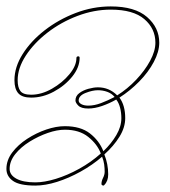

<svg xmlns="http://www.w3.org/2000/svg" viewBox="-20 -569 530 598"><path d="M325 -549Q400 -549 438 -516Q476 -483 476 -436Q476 -408 459 -376Q442 -344 413.5 -315Q385 -286 352 -265Q370 -241 370 -201Q370 -172 352 -143Q334 -114 305 -88Q317 -58 317 -26Q317 -5 305 7Q303 10 299.5 8.5Q296 7 296 4Q296 -5 301 -15Q306 -25 306 -34Q306 -45 304.5 -56.5Q303 -68 298 -81Q268 -55 231 -34.5Q194 -14 157.5 -2.5Q121 9 90 9Q41 9 20.5 -5.5Q0 -20 0 -43Q0 -70 18 -94Q36 -118 64.5 -136.5Q93 -155 124 -165.5Q155 -176 182 -176Q231 -176 260 -153.5Q289 -131 302 -98Q327 -122 342.5 -148.5Q358 -175 358 -201Q358 -218 354 -233.5Q350 -249 342 -259Q321 -247 298 -239Q275 -231 255 -231Q233 -231 224 -240Q215 -249 215 -256Q215 -270 227 -279Q239 -288 255.5 -292.5Q272 -297 285 -297Q320 -297 345 -272Q377 -292 404 -320.5Q431 -349 447.5 -379.5Q464 -410 464 -436Q464 -480 429.5 -509.5Q395 -539 325 -539Q273 -539 221.5 -519.5Q170 -500 128 -467.5Q86 -435 60.5 -396Q35 -357 35 -319Q35 -297 43.5 -285.5Q52 -274 77 -274Q109 -274 141.5 -292.5Q174 -311 196 -337.5Q218 -364 218 -388Q218 -393 223 -393.5Q228 -394 228 -389Q228 -359 205 -330.5Q182 -302 147.5 -283.5Q113 -265 77 -265Q49 -265 37 -278.5Q25 -292 25 -319Q25 -360 50.5 -400.5Q76 -441 119 -474.5Q162 -508 215.5 -528.5Q269 -549 325 -549ZM255 -240Q274 -240 295 -248Q316 -256 337 -267Q328 -278 314 -283Q300 -288 285 -288Q268 -288 246.5 -279.5Q225 -271 225 -256Q225 -249 233.5 -244.5Q242 -240 255 -240ZM90 -1Q118 -1 154 -12Q190 -23 227 -43.5Q264 -64 294 -91Q283 -120 255 -142.5Q227 -165 182 -165Q158 -165 129 -155Q100 -145 72.5 -128Q45 -111 27.5 -89Q10 -67 10 -43Q10 -24 31 -12.5Q52 -1 90 -1Z"/></svg>

Font: Kapakana Light
Style: Regular
Weight: 300
Designer: Kyosuke Nagai
Version: Version 1.000